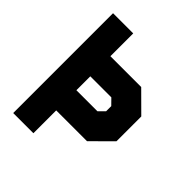

<svg xmlns="http://www.w3.org/2000/svg" viewBox="-193 -826 952 952"><g transform="rotate(45 283.0 -350.0)"><path d="M52.5 0V-700H194V-540H410L513.5 -437V-263L410 -160H194V0ZM123.5 -61.5H123V-233H365L441 -307V-408L375 -472H123V-641H123.5ZM123 -232.5V-472.5H375L441.5 -408V-307L365 -232.5ZM194 -301.5H341.5L372 -332V-368L341.5 -399H194Z"/></g></svg>

Font: Tourney Thin Black
Style: Regular
Weight: 900
Version: Version 1.015